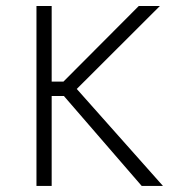

<svg xmlns="http://www.w3.org/2000/svg" viewBox="-20 -615 579 635"><path d="M448.7 0H519L233.9 -320.8L508.8 -595.2H439L189.9 -345.2H150.9V-595.2H100.6V0H150.9V-297.4H191.4Z"/></svg>

Font: Now Light
Style: Regular
Weight: 300
Designer: Alfredo Marco Pradil
Foundry: Alfredo Marco Pradil
Version: Version 1.200;hotconv 1.0.109;makeotfexe 2.5.65596